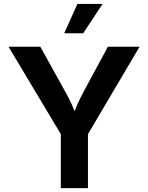

<svg xmlns="http://www.w3.org/2000/svg" viewBox="-20 -968 762 988"><path d="M293 0V-277.8L23.9 -727.5H187.5L314 -499.5Q334 -464.4 349.4 -430.4Q364.7 -396.5 380.9 -348.6H347.7Q363.3 -397 378.4 -431.2Q393.6 -465.3 412.1 -499.5L535.2 -727.5H698.2L432.6 -277.8V0ZM310.5 -796.9 378.4 -947.8H507.8L408.2 -796.9Z"/></svg>

Font: Inter
Style: 650
Weight: 650
Designer: Rasmus Andersson
Foundry: rsms
Version: Version 4.001;git-66647c0bb